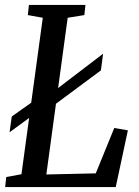

<svg xmlns="http://www.w3.org/2000/svg" viewBox="-20 -763 568 783"><path d="M1 0 5.5 -41 67.5 -52.5 154.5 -690.5 93.5 -701.5 98 -743H328.5L324 -701.5L256 -690.5L169 -51.5L370.5 -56L446 -241L501.5 -231.5L452 0ZM19 -223.5 28 -288 139 -366.5 172.5 -370 400.5 -544 391.5 -476 180 -319 145 -316Z"/></svg>

Font: Merriweather 24pt SemiCondensed
Style: Italic
Weight: 400
Width: 4
Italic angle: -7.8°
Designer: Eben Sorkin
Foundry: Eben Sorkin
Version: Version 2.101